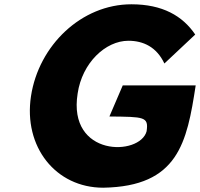

<svg xmlns="http://www.w3.org/2000/svg" viewBox="-20 -860 932 895"><path d="M578.5 -670C472 -670 362.8 -567 341.9 -424C294.6 -127.3 632.5 -132 663.4 -248C673.4 -316.5 652.5 -315.2 490 -317L552.2 -462H892.2C851.3 -195 811.1 9 461.2 15C239.2 15 88.4 -176 124.5 -412C160.8 -649 360 -840 592.5 -840C737.5 -840 831.3 -786 890 -699L746.3 -564C710.1 -641 647.9 -670 578.5 -670Z"/></svg>

Font: Sztylet
Style: BdObl
Weight: 700
Foundry: Cannot Into Space Fonts, PlusOne Fonts
Version: Version 0.12